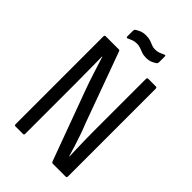

<svg xmlns="http://www.w3.org/2000/svg" viewBox="-238 -896 986 986"><g transform="rotate(45 255.0 -402.5)"><path d="M72 0Q65 0 65 -9V-646Q65 -655 73 -655H167Q175 -655 176 -649L316 -265Q328 -236 339 -204Q350 -172 359.5 -142Q369 -112 376 -87H378Q377 -114 376 -146Q375 -178 374.5 -210.5Q374 -243 374 -269V-646Q374 -655 382 -655H437Q445 -655 445 -646V-9Q445 0 437 0H344Q338 0 335 -6L198 -378Q179 -429 164 -477Q149 -525 135 -568H133Q134 -538 134 -504Q134 -470 134.5 -436.5Q135 -403 135 -372V-9Q135 0 128 0ZM296 -723Q278 -723 265 -728Q252 -733 240 -737.5Q228 -742 213 -742Q197 -742 184 -737Q171 -732 161 -727Q157 -725 154.5 -726.5Q152 -728 152 -733V-773Q152 -782 156 -785Q164 -791 179.5 -798Q195 -805 217 -805Q237 -805 250 -800.5Q263 -796 274 -791Q285 -786 299 -786Q316 -786 329 -791Q342 -796 352 -801Q361 -806 361 -796V-756Q361 -747 357 -743Q349 -737 334 -730Q319 -723 296 -723Z"/></g></svg>

Font: Sofia Sans Condensed
Style: Regular
Weight: 400
Designer: Botio Nikoltchev, Ani Petrova
Foundry: lettersoup
Version: Version 4.100